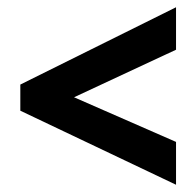

<svg xmlns="http://www.w3.org/2000/svg" viewBox="-20 -624 541 529"><path d="M465 -115 36 -319V-391L465 -604V-487L184 -356L465 -233Z"/></svg>

Font: Noto Sans Malayalam Condensed
Style: Bold
Weight: 700
Width: 3
Designer: Jelle Bosma - Monotype Design Team
Foundry: Monotype Imaging Inc.
Version: Version 2.104; ttfautohint (v1.8.4.7-5d5b)